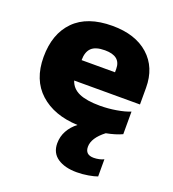

<svg xmlns="http://www.w3.org/2000/svg" viewBox="-129 -583 811 902"><g transform="rotate(20 276.0 -132.0)"><path d="M527 -181H198Q210 -144 247.5 -127.5Q285 -111 352 -111Q392 -111 433.5 -118Q475 -125 501 -136V-23Q469 -8 422 1Q365 45 365 89Q365 129 408 129Q421 129 435 126Q449 123 458 118V204Q442 210 413.5 215Q385 220 356 220Q296 220 260 195.5Q224 171 224 123Q224 89 240 60Q256 31 284 10Q165 5 95 -58.5Q25 -122 25 -236Q25 -352 90 -418Q155 -484 280 -484Q395 -484 461 -425Q527 -366 527 -264ZM365 -300Q365 -364 286 -364Q239 -364 218.5 -344Q198 -324 198 -283H365Z"/></g></svg>

Font: Kanit Bold
Style: Regular
Weight: 700
Designer: Katatrad Team
Foundry: CadsonDemak
Version: Version 1.000